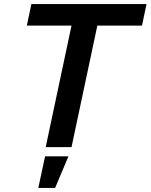

<svg xmlns="http://www.w3.org/2000/svg" viewBox="-20 -718 735 937"><path d="M203 0 329 -593H111L133 -698H695L673 -593H455L329 0ZM167 199 200 45H314L249 199Z"/></svg>

Font: Azeret Mono Thin Medium
Style: Italic
Weight: 500
Italic angle: -12°
Version: Version 1.002